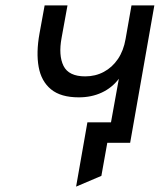

<svg xmlns="http://www.w3.org/2000/svg" viewBox="-20 -531 594 714"><path d="M263 163 305 -76H443L430 0H379L357 123ZM379 0 422 -238Q396.5 -204.5 358.5 -186.8Q320.5 -169 273 -169Q206 -169 169.8 -198.8Q133.5 -228.5 123.8 -282Q114 -335.5 127 -407L146 -511H231L209 -390Q197 -325 216.2 -286Q235.5 -247 297 -247Q335 -247 366.2 -263.8Q397.5 -280.5 418.5 -311.5Q439.5 -342.5 447 -386L469 -511H554L464 0Z"/></svg>

Font: Overpass
Style: Italic
Weight: 400
Italic angle: -10°
Designer: Delve Withrington, Dave Bailey, Thomas Jockin
Foundry: Delve Fonts LLC
Version: Version 4.000